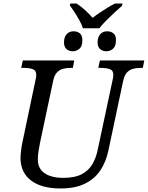

<svg xmlns="http://www.w3.org/2000/svg" viewBox="-20 -1056 836 1086"><path d="M449 -896Q443 -916 430 -939.5Q417 -963 402.5 -985.5Q388 -1008 375 -1025L378 -1036H413Q438 -1020 461.5 -998.5Q485 -977 504 -955Q523 -970 544.5 -984.5Q566 -999 588 -1012.5Q610 -1026 630 -1036H673L670 -1023Q651 -1007 627 -984.5Q603 -962 580 -939Q557 -916 542 -896ZM392 -766Q370 -766 356 -778.5Q342 -791 342 -816Q342 -845 356.5 -862Q371 -879 396 -879Q418 -879 432 -867Q446 -855 446 -829Q446 -794 429 -780Q412 -766 392 -766ZM582 -766Q560 -766 546 -778.5Q532 -791 532 -816Q532 -845 546.5 -862Q561 -879 586 -879Q608 -879 622 -867Q636 -855 636 -829Q636 -794 619 -780Q602 -766 582 -766ZM323 10Q214 10 155 -35.5Q96 -81 96 -163Q96 -179 99.5 -207Q103 -235 107 -252L181 -604Q183 -610 184 -619Q185 -628 185 -632Q185 -658 165 -665Q145 -672 113 -672H100L109 -714H400L392 -672H379Q357 -672 337.5 -667Q318 -662 303 -647Q288 -632 281 -600L206 -247Q201 -222 197.5 -198.5Q194 -175 194 -154Q194 -103 232 -76.5Q270 -50 338 -50Q403 -50 442 -70.5Q481 -91 502 -126.5Q523 -162 532 -206L617 -604Q619 -610 620 -619Q621 -628 621 -632Q621 -658 601 -665Q581 -672 549 -672H536L545 -714H796L788 -672H775Q753 -672 733.5 -667Q714 -662 699 -647Q684 -632 677 -600L593 -204Q579 -138 546 -90Q513 -42 458 -16Q403 10 323 10Z"/></svg>

Font: Noto Serif
Style: Italic
Weight: 400
Italic angle: -12°
Designer: Monotype Design Team
Foundry: Monotype Imaging Inc.
Version: Version 2.013